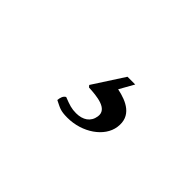

<svg xmlns="http://www.w3.org/2000/svg" viewBox="-28 -194 596 596"><g transform="rotate(45 270.5 104.0)"><path d="M236 101C272 103 325 107 319 145C315 172 294 186 264 186C244 186 233 182 207 172C198 176 195 188 194 198C217 209 223 215 255 215C320 215 378 175 385 125C393 70 348 50 304 41L331 -7H297L231 95Z"/></g></svg>

Font: Libertinus Serif
Style: Bold Italic
Weight: 700
Italic angle: -12°
Designer: Philipp H. Poll, Khaled Hosny
Foundry: Caleb Maclennan
Version: Version 7.050;RELEASE